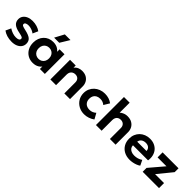

<svg xmlns="http://www.w3.org/2000/svg" viewBox="292 -2117 3487 3487"><g transform="rotate(45 2035.5 -374.0)"><path d="M254 14.5Q186.5 14.5 129.5 -3.2Q72.5 -21 32 -52L79.5 -154Q119 -127 165 -111.8Q211 -96.5 253.5 -96.5Q295.5 -96.5 318.2 -109.2Q341 -122 341 -146Q341 -167.5 320.8 -177.8Q300.5 -188 242.5 -200Q142.5 -218 96.5 -256.8Q50.5 -295.5 50.5 -363.5Q50.5 -411.5 77.2 -448Q104 -484.5 151 -504.8Q198 -525 259 -525Q319 -525 372.2 -508.8Q425.5 -492.5 463.5 -463.5L417.5 -361Q397.5 -377 371.8 -389Q346 -401 317.8 -407.8Q289.5 -414.5 262.5 -414.5Q226 -414.5 203.5 -402.2Q181 -390 181 -368Q181 -346 201.5 -335.5Q222 -325 278 -312.5Q382.5 -290.5 426.8 -254.2Q471 -218 471 -152.5Q471 -102 443.8 -64.5Q416.5 -27 367.8 -6.2Q319 14.5 254 14.5Z M794.5 15Q722 15 665 -18.8Q608 -52.5 575.2 -113Q542.5 -173.5 542.5 -252.5Q542.5 -312 561.2 -361Q580 -410 614 -445.8Q648 -481.5 694.2 -500.8Q740.5 -520 794.5 -520Q866.5 -520 916.2 -489Q966 -458 989 -408L968.5 -376.5V-505H1095.5V0H968.5V-128.5L989 -97Q966 -47 916.2 -16Q866.5 15 794.5 15ZM818 -111.5Q856 -111.5 886 -128.8Q916 -146 933.2 -177.5Q950.5 -209 950.5 -252.5Q950.5 -296 933.2 -327.5Q916 -359 886 -376.2Q856 -393.5 818 -393.5Q780.5 -393.5 750.5 -376.2Q720.5 -359 703.2 -327.5Q686 -296 686 -252.5Q686 -209 703.2 -177.5Q720.5 -146 750.5 -128.8Q780.5 -111.5 818 -111.5ZM748.5 -585 844.5 -764.5H990L880.5 -585Z M1237.5 0V-505H1383.5V-448Q1412.5 -486 1452.2 -503Q1492 -520 1535.5 -520Q1606 -520 1651.8 -492.2Q1697.5 -464.5 1719.8 -420.5Q1742 -376.5 1742 -328V0H1596V-282.5Q1596 -330.5 1569.2 -359Q1542.5 -387.5 1492 -387.5Q1460 -387.5 1435.5 -373.2Q1411 -359 1397.2 -333.5Q1383.5 -308 1383.5 -274.5V0Z M2116 15Q2036 15 1973 -20Q1910 -55 1873.8 -115.5Q1837.5 -176 1837.5 -252.5Q1837.5 -310 1859 -358.8Q1880.5 -407.5 1919.2 -443.8Q1958 -480 2010 -500Q2062 -520 2122.5 -520Q2178 -520 2225.2 -505Q2272.5 -490 2311 -460L2245 -351Q2221 -372.5 2191.8 -383Q2162.5 -393.5 2130 -393.5Q2084.5 -393.5 2051.8 -377Q2019 -360.5 2001.2 -329Q1983.5 -297.5 1983.5 -253Q1983.5 -186.5 2022.8 -149Q2062 -111.5 2130 -111.5Q2166.5 -111.5 2198.8 -125Q2231 -138.5 2256 -162.5L2317.5 -52Q2276 -21 2223 -3Q2170 15 2116 15Z M2408 0V-720H2554V-395L2523.5 -430.5Q2556.5 -473 2602.5 -496.5Q2648.5 -520 2702 -520Q2772.5 -520 2819.2 -492Q2866 -464 2889.2 -419Q2912.5 -374 2912.5 -323V0H2766.5V-281.5Q2766.5 -328.5 2738.5 -357.8Q2710.5 -387 2661.5 -387.5Q2628.5 -387.5 2604.2 -373.8Q2580 -360 2567 -334.2Q2554 -308.5 2554 -274V0Z M3285.5 15Q3203 15 3140.5 -18.5Q3078 -52 3043 -112Q3008 -172 3008 -252.5Q3008 -311 3028.2 -360Q3048.5 -409 3085.2 -444.8Q3122 -480.5 3171.8 -500.2Q3221.5 -520 3281 -520Q3346.5 -520 3397.2 -497Q3448 -474 3481.5 -432.8Q3515 -391.5 3528.2 -336Q3541.5 -280.5 3530.5 -215.5H3143.5Q3143.5 -180.5 3161.8 -154.5Q3180 -128.5 3213.2 -113.8Q3246.5 -99 3291 -99Q3335 -99 3375 -111Q3415 -123 3450.5 -147.5L3499 -47.5Q3475 -29 3439 -14.8Q3403 -0.5 3362.8 7.2Q3322.5 15 3285.5 15ZM3152 -316H3390.5Q3389 -360.5 3359.2 -386.5Q3329.5 -412.5 3277.5 -412.5Q3225.5 -412.5 3191.2 -386.5Q3157 -360.5 3152 -316Z M3608.5 0V-99.5L3843.5 -376H3615V-505H4024V-406L3798 -129H4028V0Z"/></g></svg>

Font: Geologica Cursive SemiBold
Style: Regular
Weight: 600
Designer: Sindre Bremnes, Frode Helland
Foundry: Monokrom Skriftforlag AS
Version: Version 1.010;gftools[0.9.28]